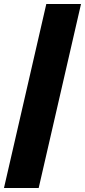

<svg xmlns="http://www.w3.org/2000/svg" viewBox="-20 -828 428 968"><path d="M0 120 213.5 -808H388.5L175 120Z"/></svg>

Font: Encode Sans SmCnd XBd
Style: Regular
Weight: 800
Width: 4
Designer: Multiple Designers
Foundry: Impallari Type
Version: Version 3.002; ttfautohint (v1.8.3) -l 8 -r 50 -G 200 -x 14 